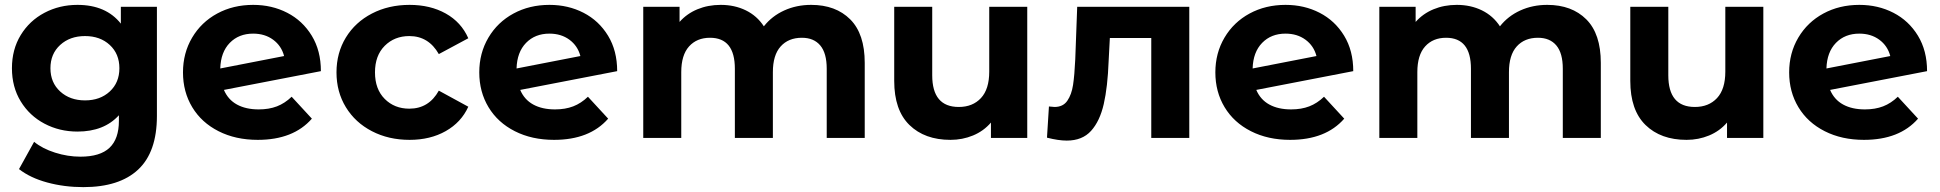

<svg xmlns="http://www.w3.org/2000/svg" viewBox="-20 -566 7962 788"><path d="M624 -538V-90Q624 58 547 130Q470 202 322 202Q244 202 174 183Q104 164 58 128L120 16Q154 44 206 60.5Q258 77 310 77Q391 77 429.5 40.5Q468 4 468 -70V-93Q407 -26 298 -26Q224 -26 162.5 -58.5Q101 -91 65 -150Q29 -209 29 -286Q29 -363 65 -422Q101 -481 162.5 -513.5Q224 -546 298 -546Q415 -546 476 -469V-538ZM470 -286Q470 -345 430.5 -381.5Q391 -418 329 -418Q267 -418 227 -381.5Q187 -345 187 -286Q187 -227 227 -190.5Q267 -154 329 -154Q391 -154 430.5 -190.5Q470 -227 470 -286Z M1177 -169 1260 -79Q1184 8 1038 8Q947 8 877 -27.5Q807 -63 769 -126Q731 -189 731 -269Q731 -348 768.5 -411.5Q806 -475 871.5 -510.5Q937 -546 1019 -546Q1096 -546 1159 -513.5Q1222 -481 1259.5 -419.5Q1297 -358 1297 -274L899 -197Q916 -157 952.5 -137Q989 -117 1042 -117Q1084 -117 1116.5 -129.5Q1149 -142 1177 -169ZM884 -285 1146 -336Q1135 -378 1101 -403Q1067 -428 1019 -428Q960 -428 923 -390Q886 -352 884 -285Z M1361 -269Q1361 -349 1399.5 -412Q1438 -475 1506.5 -510.5Q1575 -546 1661 -546Q1746 -546 1809.5 -510.5Q1873 -475 1902 -409L1781 -344Q1739 -418 1660 -418Q1599 -418 1559 -378Q1519 -338 1519 -269Q1519 -200 1559 -160Q1599 -120 1660 -120Q1740 -120 1781 -194L1902 -128Q1873 -64 1809.5 -28Q1746 8 1661 8Q1575 8 1506.5 -27.5Q1438 -63 1399.5 -126Q1361 -189 1361 -269Z M2393 -169 2476 -79Q2400 8 2254 8Q2163 8 2093 -27.5Q2023 -63 1985 -126Q1947 -189 1947 -269Q1947 -348 1984.5 -411.5Q2022 -475 2087.5 -510.5Q2153 -546 2235 -546Q2312 -546 2375 -513.5Q2438 -481 2475.5 -419.5Q2513 -358 2513 -274L2115 -197Q2132 -157 2168.5 -137Q2205 -117 2258 -117Q2300 -117 2332.5 -129.5Q2365 -142 2393 -169ZM2100 -285 2362 -336Q2351 -378 2317 -403Q2283 -428 2235 -428Q2176 -428 2139 -390Q2102 -352 2100 -285Z M3529 -308V0H3373V-284Q3373 -348 3346.5 -379.5Q3320 -411 3271 -411Q3216 -411 3184 -375.5Q3152 -340 3152 -270V0H2996V-284Q2996 -411 2894 -411Q2840 -411 2808 -375.5Q2776 -340 2776 -270V0H2620V-538H2769V-476Q2799 -510 2842.5 -528Q2886 -546 2938 -546Q2995 -546 3041 -523.5Q3087 -501 3115 -458Q3148 -500 3198.5 -523Q3249 -546 3309 -546Q3410 -546 3469.5 -486.5Q3529 -427 3529 -308Z M4196 -538V0H4047V-63Q4017 -28 3973.5 -10Q3930 8 3881 8Q3775 8 3712.5 -53Q3650 -114 3650 -234V-538H3806V-257Q3806 -127 3915 -127Q3972 -127 4006 -163.5Q4040 -200 4040 -272V-538Z M4861 -538V0H4705V-410H4535L4530 -315Q4526 -209 4510 -139Q4494 -69 4458 -29Q4422 11 4358 11Q4324 11 4277 -1L4285 -129Q4301 -127 4308 -127Q4343 -127 4360.5 -152.5Q4378 -178 4384 -217.5Q4390 -257 4393 -322L4401 -538Z M5414 -169 5497 -79Q5421 8 5275 8Q5184 8 5114 -27.5Q5044 -63 5006 -126Q4968 -189 4968 -269Q4968 -348 5005.5 -411.5Q5043 -475 5108.5 -510.5Q5174 -546 5256 -546Q5333 -546 5396 -513.5Q5459 -481 5496.5 -419.5Q5534 -358 5534 -274L5136 -197Q5153 -157 5189.5 -137Q5226 -117 5279 -117Q5321 -117 5353.5 -129.5Q5386 -142 5414 -169ZM5121 -285 5383 -336Q5372 -378 5338 -403Q5304 -428 5256 -428Q5197 -428 5160 -390Q5123 -352 5121 -285Z M6550 -308V0H6394V-284Q6394 -348 6367.5 -379.5Q6341 -411 6292 -411Q6237 -411 6205 -375.5Q6173 -340 6173 -270V0H6017V-284Q6017 -411 5915 -411Q5861 -411 5829 -375.5Q5797 -340 5797 -270V0H5641V-538H5790V-476Q5820 -510 5863.5 -528Q5907 -546 5959 -546Q6016 -546 6062 -523.5Q6108 -501 6136 -458Q6169 -500 6219.5 -523Q6270 -546 6330 -546Q6431 -546 6490.5 -486.5Q6550 -427 6550 -308Z M7217 -538V0H7068V-63Q7038 -28 6994.5 -10Q6951 8 6902 8Q6796 8 6733.5 -53Q6671 -114 6671 -234V-538H6827V-257Q6827 -127 6936 -127Q6993 -127 7027 -163.5Q7061 -200 7061 -272V-538Z M7769 -169 7852 -79Q7776 8 7630 8Q7539 8 7469 -27.5Q7399 -63 7361 -126Q7323 -189 7323 -269Q7323 -348 7360.5 -411.5Q7398 -475 7463.5 -510.5Q7529 -546 7611 -546Q7688 -546 7751 -513.5Q7814 -481 7851.5 -419.5Q7889 -358 7889 -274L7491 -197Q7508 -157 7544.5 -137Q7581 -117 7634 -117Q7676 -117 7708.5 -129.5Q7741 -142 7769 -169ZM7476 -285 7738 -336Q7727 -378 7693 -403Q7659 -428 7611 -428Q7552 -428 7515 -390Q7478 -352 7476 -285Z"/></svg>

Font: Montserrat Alternates
Style: Bold
Weight: 700
Designer: Julieta Ulanovsky
Foundry: Julieta Ulanovsky
Version: Version 7.200